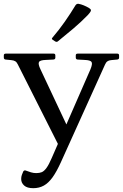

<svg xmlns="http://www.w3.org/2000/svg" viewBox="-55 -773 644 1006"><path d="M119 213Q87 213 71.5 199Q56 185 56 165Q56 153 59.5 143.5Q63 134 67 125Q73 117 81 121Q94 126 107.5 130Q121 134 135 134Q152 134 164 129Q176 124 188.5 107Q201 90 216 55L419 -410Q431 -439 424.5 -448.5Q418 -458 388 -459L351 -461Q342 -462 342 -472V-483Q342 -492 352 -492H560Q569 -492 569 -482V-471Q569 -462 559 -461L527 -458Q515 -457 507.5 -451.5Q500 -446 495 -434L265 75Q242 126 220.5 156Q199 186 174.5 199.5Q150 213 119 213ZM38 -436Q33 -447 25 -452Q17 -457 4 -458L-26 -461Q-35 -462 -35 -472V-483Q-35 -492 -25 -492H226Q235 -492 235 -482V-471Q235 -462 225 -461L185 -459Q154 -458 149 -447.5Q144 -437 157 -410L314 -76L261 6ZM249 -557Q243 -551 234 -556L222 -564Q213 -569 220 -576Q255 -617 285 -660Q315 -703 341 -746Q347 -754 356 -753Q369 -751 383.5 -745Q398 -739 410 -732Q418 -727 420.5 -723Q423 -719 419.5 -712.5Q416 -706 405 -694Q370 -658 330 -624Q290 -590 249 -557Z"/></svg>

Font: Hahmlet
Style: Regular
Weight: 400
Designer: Minjoo Ham & Mark Frömberg
Foundry: hypertype
Version: Version 1.002